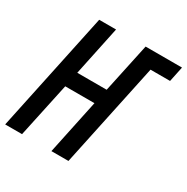

<svg xmlns="http://www.w3.org/2000/svg" viewBox="-163 -855 972 996"><g transform="rotate(30 322.5 -357.0)"><path d="M-1 0H100L170 -327H345L276 0H378L510 -623H627L646 -714H428L365 -419H189L251 -714H150Z"/></g></svg>

Font: Noto Sans UI Condensed Medium
Style: Italic
Weight: 500
Width: 3
Italic angle: -12°
Designer: Monotype Design Team
Foundry: Monotype Imaging Inc.
Version: Version 1.901